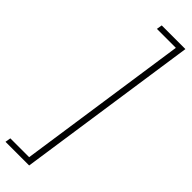

<svg xmlns="http://www.w3.org/2000/svg" viewBox="-378 -737 981 981"><g transform="rotate(45 112.5 -246.5)"><path d="M-49 246 -44 216H92L227 -709H90L95 -739H266L122 246Z"/></g></svg>

Font: Hanken Grotesk ExtraLight
Style: Italic
Weight: 250
Italic angle: -8°
Designer: Alfredo Marco Pradil
Foundry: Hanken Design Co.
Version: Version 3.013